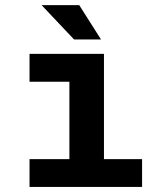

<svg xmlns="http://www.w3.org/2000/svg" viewBox="-20 -742 640 762"><path d="M97.2 -528.3H392.6V-110.4H543.9V0H97.2V-110.4H255.4V-417.5H97.2ZM380.9 -585.4H273.9L145 -721.7H294.4Z"/></svg>

Font: Roboto Mono
Style: Bold
Weight: 700
Designer: Google
Version: Version 2.000985; 2015; ttfautohint (v1.3)